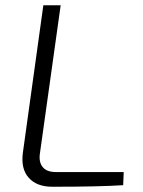

<svg xmlns="http://www.w3.org/2000/svg" viewBox="-20 -710 546 731"><path d="M211 -690 132 -126Q127 -93 142.5 -74Q158 -55 192 -55H451L449 -5Q360 1 179 1Q120 1 89.5 -33Q59 -67 67 -128L145 -690Z"/></svg>

Font: Exo 2.0 Light
Style: Italic
Weight: 300
Italic angle: -8°
Designer: Natanael Gama
Version: Version 1.001;PS 001.001;hotconv 1.0.70;makeotf.lib2.5.58329